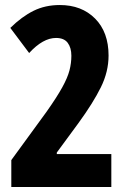

<svg xmlns="http://www.w3.org/2000/svg" viewBox="-20 -744 501 764"><path d="M25 -107 165 -299Q206 -357 227.5 -396Q249 -435 256.5 -464Q264 -493 264 -522Q264 -554 249.5 -573.5Q235 -593 203 -593Q151 -593 96 -533L21 -633Q67 -678 113.5 -701Q160 -724 218 -724Q305 -724 358.5 -670Q412 -616 412 -523Q412 -459 381.5 -397Q351 -335 292 -254L206 -137V-131H423V0H25Z"/></svg>

Font: Noto Sans Gurmukhi ExtraCondensed ExtraBold
Style: Regular
Weight: 800
Width: 2
Designer: Jelle Bosma - Monotype Design Team
Foundry: Monotype Imaging Inc.
Version: Version 2.004; ttfautohint (v1.8.4.7-5d5b)